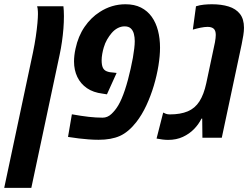

<svg xmlns="http://www.w3.org/2000/svg" viewBox="-70 -660 1189 920"><path d="M-49.8 240.2 87.9 -408.2Q96.2 -448.2 101.6 -484.9Q106.9 -521.5 109.4 -549.6Q111.8 -577.6 111.8 -592.3Q111.8 -596.2 111.6 -603.8Q111.3 -611.3 110.4 -618.7Q109.4 -626 107.9 -629.9H233.9Q234.9 -621.1 235.6 -608.9Q236.3 -596.7 236.3 -583Q236.3 -554.2 233.9 -522.9Q231.4 -491.7 226.8 -459.7Q222.2 -427.7 215.8 -397.9L80.1 240.2Z M402.3 9.8Q378.4 9.8 353.5 7.8Q328.6 5.9 308.1 3.4Q287.6 1 276.9 -1L255.9 -3.9L274.4 -112.3Q320.8 -104 355.5 -100.1Q390.1 -96.2 421.9 -96.2Q445.3 -96.2 464.1 -114Q482.9 -131.8 497.1 -155.8Q513.2 -183.1 528.6 -229.2Q543.9 -275.4 556.2 -331.5Q562.5 -358.9 566.7 -382.8Q570.8 -406.7 573.2 -427Q575.7 -447.3 575.7 -462.9Q575.7 -481.4 571.5 -497.6Q567.4 -513.7 556.9 -523.7Q546.4 -533.7 526.9 -533.7Q510.3 -533.7 494.1 -525.4Q478 -517.1 464.8 -501.5Q453.1 -487.8 443.1 -470.5Q433.1 -453.1 427.2 -432.6Q422.9 -418.5 419.9 -401.6Q417 -384.8 417 -371.1Q417 -348.6 422.6 -336.2Q428.2 -323.7 441.2 -318.4Q454.1 -313 476.1 -312L488.8 -310.5L442.4 -208L420.9 -211.4Q377 -216.8 346.7 -237.5Q316.4 -258.3 300.5 -291.3Q284.7 -324.2 284.7 -365.7Q284.7 -378.9 286.4 -394.3Q288.1 -409.7 292 -427.2Q304.7 -486.8 335.2 -531.2Q365.7 -575.7 407.7 -602.5Q464.8 -639.6 531.2 -639.6Q574.2 -639.6 605.5 -623.8Q636.7 -607.9 657 -579.6Q677.2 -551.3 687 -513.4Q696.8 -475.6 696.8 -431.6Q696.8 -392.6 689.2 -345.5Q681.6 -298.3 667 -249.3Q652.3 -200.2 631.3 -155Q610.4 -109.9 583 -74.7Q545.4 -26.9 504.2 -8.5Q462.9 9.8 402.3 9.8Z M735.8 10.3Q722.7 10.3 708.5 8.5Q694.3 6.8 680.2 3.9L711.9 -120.6Q717.3 -117.7 725.1 -114.7Q732.9 -111.8 743.7 -111.8Q794.9 -111.8 829.6 -126.5Q864.3 -141.1 885.5 -174.1Q906.7 -207 918.5 -261.7L960 -457.5Q961.9 -468.3 962.9 -477.3Q963.9 -486.3 963.9 -492.7Q963.9 -513.7 953.9 -522.5Q943.8 -531.2 924.8 -531.2Q910.2 -531.2 891.1 -527.3Q872.1 -523.4 854 -518.1L869.1 -629.9Q887.2 -635.7 907.2 -637.7Q927.2 -639.6 945.3 -639.6Q990.7 -639.6 1025.4 -628.9Q1060.1 -618.2 1079.6 -593.5Q1099.1 -568.8 1099.1 -526.9Q1099.1 -510.7 1095.9 -490.7Q1092.8 -470.7 1087.9 -447.3L992.7 0H899.9L898.9 -91.8H895.5Q882.3 -64.9 859.9 -41.7Q837.4 -18.6 806.4 -4.2Q775.4 10.3 735.8 10.3Z"/></svg>

Font: Open Sans Condensed
Style: Italic
Weight: 400
Width: 3
Italic angle: -12°
Designer: Monotype Design Team
Foundry: Monotype Imaging Inc.
Version: Version 3.000